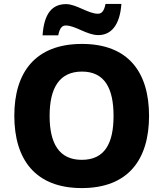

<svg xmlns="http://www.w3.org/2000/svg" viewBox="-20 -949 834 979"><path d="M197 -769H277C285 -811 300 -819 316 -819C364 -819 423 -770 481 -770C545 -770 591 -818 599 -929H518C510 -887 495 -879 479 -879C430 -879 369 -928 317 -928C247 -928 205 -882 197 -769ZM740 -358C740 -580 635 -725 398 -725C160 -725 53 -580 53 -359C53 -136 160 10 397 10C635 10 740 -137 740 -358ZM233 -358C233 -498 281 -584 398 -584C514 -584 559 -498 559 -358C559 -218 514 -134 397 -134C281 -134 233 -218 233 -358Z"/></svg>

Font: Noto Sans Myanmar UI ExtraBold
Style: Regular
Weight: 800
Designer: Monotype Design Team
Foundry: Monotype Imaging Inc.
Version: Version 2.103